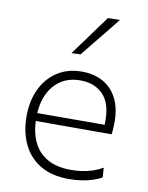

<svg xmlns="http://www.w3.org/2000/svg" viewBox="-88 -841 703 914"><g transform="rotate(10 264.0 -384.0)"><path d="M309.5 9.5Q224.5 9.5 169 -24.2Q113.5 -58 86 -116.8Q58.5 -175.5 58.5 -251Q58.5 -325 86 -382.5Q113.5 -440 163.8 -472.5Q214 -505 281.5 -505Q341 -505 384.8 -480.5Q428.5 -456 452.2 -409.2Q476 -362.5 476 -296.5Q476 -279 475.2 -264.5Q474.5 -250 472 -235.5L431 -265.5Q432 -273.5 432 -281Q432 -288.5 432 -295.5Q432 -380.5 390.8 -421.5Q349.5 -462.5 282.5 -462.5Q226 -462.5 186.5 -435.8Q147 -409 126.2 -361.8Q105.5 -314.5 105.5 -254V-249Q105.5 -183.5 128 -135.2Q150.5 -87 196 -61Q241.5 -35 312 -35Q337.5 -35 363.5 -38.8Q389.5 -42.5 414.5 -50.8Q439.5 -59 463 -72.5L466 -26Q447 -15 422.2 -7Q397.5 1 368.8 5.2Q340 9.5 309.5 9.5ZM80 -235.5V-273.5L441 -274.5L472 -266.5V-235.5ZM217 -583Q252.5 -632 288.5 -681Q324.5 -730 359 -777.5L417 -778.5Q391 -745.5 364.5 -713.2Q338 -681 312.2 -648.8Q286.5 -616.5 260.5 -584.5Z"/></g></svg>

Font: Commissioner Thin ExtraLight
Style: Regular
Weight: 250
Version: Version 1.000